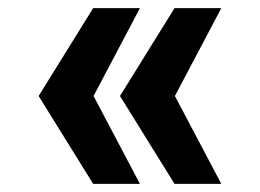

<svg xmlns="http://www.w3.org/2000/svg" viewBox="-20 -546 640 472"><path d="M209 -94H324L210 -310L324 -526H209L75 -310ZM409 -94H524L410 -310L524 -526H409L275 -310Z"/></svg>

Font: CommitMono
Style: 700Regular
Weight: 700
Monospace: yes
Designer: Eigil Nikolajsen
Foundry: Eigil Nikolajsen
Version: Version 1.143